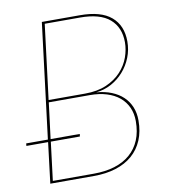

<svg xmlns="http://www.w3.org/2000/svg" viewBox="-80 -768 737 836"><g transform="rotate(-10 289.0 -350.0)"><path d="M98 -191 161 -700H329Q422 -700 467.5 -661.2Q513 -622.5 513 -552Q513 -514.5 499.5 -480.8Q486 -447 462.5 -420.5Q439 -394 407.8 -377.2Q376.5 -360.5 341 -357Q378.5 -354 408.2 -342Q438 -330 458.5 -310.5Q479 -291 490 -264.5Q501 -238 501 -205Q501 -156 485 -118Q469 -80 439 -53.8Q409 -27.5 365.8 -13.8Q322.5 0 268 0H75L97 -180H1L2 -191ZM130 -350 110 -191H239L237.5 -180H109L88 -10H269Q320.5 -10 361.2 -22.5Q402 -35 430.5 -59.8Q459 -84.5 474 -120.5Q489 -156.5 489 -204Q489 -237.5 476.8 -264.5Q464.5 -291.5 441.8 -310.5Q419 -329.5 386 -339.8Q353 -350 312 -350ZM131 -360H292Q347.5 -360 387.2 -377.5Q427 -395 452.5 -422.8Q478 -450.5 490 -484Q502 -517.5 502 -550Q502 -616 459.2 -653Q416.5 -690 328 -690H172Z"/></g></svg>

Font: Lato Hairline
Style: Italic
Weight: 100
Italic angle: -7°
Designer: Lukasz Dziedzic
Foundry: tyPoland Lukasz Dziedzic
Version: Version 2.007; 2014-02-27